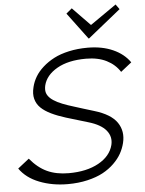

<svg xmlns="http://www.w3.org/2000/svg" viewBox="-67 -1124 896 1187"><g transform="rotate(-5 380.5 -530.5)"><path d="M667 -213.9Q658.7 -180.2 641.6 -149.4Q624.5 -118.7 594.2 -89.1Q564 -59.6 524.2 -38.1Q484.4 -16.6 428 -3.4Q371.6 9.8 305.2 9.8Q209.5 9.8 129.6 -21.5Q49.8 -52.7 7.8 -112.8L78.1 -168Q126.5 -109.4 183.3 -83.3Q240.2 -57.1 316.9 -57.1Q428.2 -57.1 502.4 -98.1Q576.7 -139.2 594.2 -208Q606.4 -258.3 574.2 -297.9Q542 -337.4 465.8 -359.9Q353 -394 329.1 -400.9Q302.7 -409.2 281 -417.5Q259.3 -425.8 239.3 -435.5Q219.2 -445.3 203.9 -455.6Q188.5 -465.8 176 -478Q163.6 -490.2 155.8 -503.9Q147.9 -517.6 143.8 -533.4Q139.6 -549.3 140.1 -567.6Q140.6 -585.9 146 -606.9Q153.8 -639.6 171.9 -669.9Q189.9 -700.2 220.5 -727.5Q251 -754.9 290.3 -775.4Q329.6 -795.9 383.8 -807.9Q438 -819.8 500 -819.8Q588.9 -819.8 656.5 -789.8Q724.1 -759.8 761.2 -706.1L693.8 -652.8Q664.1 -699.7 611.3 -726.3Q558.6 -752.9 483.9 -752.9Q374 -752.9 304.4 -713.1Q234.9 -673.3 219.2 -610.8Q216.3 -598.1 216.1 -586.9Q215.8 -575.7 218.5 -565.9Q221.2 -556.2 227.3 -547.1Q233.4 -538.1 241.5 -530.5Q249.5 -522.9 261 -515.4Q272.5 -507.8 285.2 -501.5Q297.9 -495.1 314.5 -488.5Q331.1 -481.9 348.1 -476.1Q365.2 -470.2 386.2 -463.9Q390.1 -462.4 443.1 -446Q496.1 -429.7 505.9 -426.8Q609.4 -396 647 -340.6Q684.6 -285.2 667 -213.9ZM695.8 -1070.8 717.8 -1040 514.2 -876H511.2L388.2 -1041L423.8 -1070.8L532.2 -959H535.2Z"/></g></svg>

Font: Sinkin Sans 300 Light Italic
Style: Regular
Weight: 300
Italic angle: -112°
Designer: Keith Bates
Foundry: K-Type
Version: Sinkin Sans (version 1.0)  by Keith Bates   •   © 2014   www